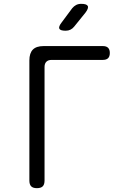

<svg xmlns="http://www.w3.org/2000/svg" viewBox="-20 -970 640 1000"><path d="M172 10Q152 10 142.5 0.5Q133 -9 133 -30V-655Q133 -693 151 -711.5Q169 -730 207 -730H516Q534 -730 543 -721Q552 -712 552 -694Q552 -676 543 -667Q534 -658 516 -658H249Q231 -658 221.5 -648.5Q212 -639 212 -621V-30Q212 -9 202.5 0.5Q193 10 172 10ZM322 -810Q294 -810 289 -820.5Q284 -831 301 -853L356 -927Q365 -938 376.5 -944Q388 -950 403 -950Q431 -950 437 -939Q443 -928 425 -904L366 -831Q358 -821 347 -815.5Q336 -810 322 -810Z"/></svg>

Font: Maple Mono Normal NL Light
Style: Regular
Weight: 300
Monospace: yes
Designer: subframe7536
Version: Version 7.000